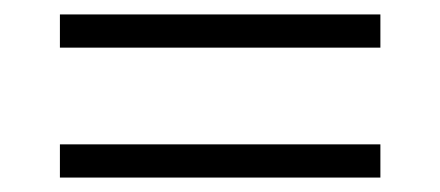

<svg xmlns="http://www.w3.org/2000/svg" viewBox="-20 -446 610 266"><path d="M63 -380H507V-426H63ZM63 -200H507V-246H63Z"/></svg>

Font: Maitree Light
Style: Regular
Weight: 300
Designer: CadsonDemak Team
Foundry: CadsonDemak
Version: Version 1.000;PS 001.000;hotconv 1.0.88;makeotf.lib2.5.64775